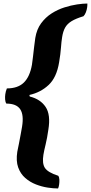

<svg xmlns="http://www.w3.org/2000/svg" viewBox="-20 -798 515 1088"><path d="M309 270Q283 270 250 265Q217 260 183.5 247Q150 234 123 210.5Q96 187 83 150.5Q70 114 78 62Q82 42 87.5 15Q93 -12 97.5 -38Q102 -64 105 -80Q116 -147 94.5 -179Q73 -211 16 -211Q10 -220 9 -235Q8 -250 10 -264Q12 -280 19 -297Q81 -297 115 -330Q149 -363 161 -431Q164 -449 167 -477Q170 -505 173.5 -533.5Q177 -562 180 -583Q188 -632 213 -666Q238 -700 272.5 -722Q307 -744 345 -756Q383 -768 417 -773Q451 -778 475 -778Q475 -773 475 -768Q475 -763 474 -757Q472 -742 466.5 -728Q461 -714 453 -706Q410 -693 385.5 -678Q361 -663 349 -641.5Q337 -620 332 -587Q328 -563 325.5 -528Q323 -493 315 -445Q301 -359 255.5 -316.5Q210 -274 147 -260Q147 -253 149 -251Q209 -236 238.5 -192Q268 -148 254 -63Q247 -14 238.5 20.5Q230 55 226 79Q218 128 234.5 153.5Q251 179 310 198Q316 206 316.5 220.5Q317 235 315 248Q314 255 312.5 260.5Q311 266 309 270Z"/></svg>

Font: Petrona ExtraBold
Style: Italic
Weight: 800
Italic angle: -9°
Designer: Ringo R. Seeber
Foundry: Ringo R. Seeber
Version: Version 2.001; ttfautohint (v1.8.3)